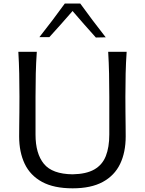

<svg xmlns="http://www.w3.org/2000/svg" viewBox="-20 -1038 807 1070"><path d="M384.6 11.5Q487.2 11.5 552.6 -24Q618 -59.5 649.3 -124.3Q680.5 -189.2 680.5 -278.1Q680.5 -299.6 680.1 -334.9Q679.7 -370.2 679.2 -412.9Q678.8 -455.6 678.8 -499.4Q678.8 -569.8 680.2 -628.2Q681.6 -686.5 685.8 -749.5H582.9Q586.6 -686.5 587.8 -628.2Q589.1 -569.8 589.1 -499.4V-288.2Q589.1 -217.4 569.7 -168.3Q550.3 -119.1 505.4 -93.5Q460.4 -67.9 384.4 -66.6Q271.2 -68 224.6 -125Q178 -182 178 -287.4V-499.4Q178 -569.8 179.4 -628.2Q180.8 -686.5 185.1 -749.5H82.2Q85.9 -686.5 87.1 -628.2Q88.4 -569.8 88.4 -499.4Q88.4 -455.6 88 -413.1Q87.6 -370.5 87.1 -335.3Q86.7 -300.1 86.7 -278.2Q86.7 -190.2 117.7 -125Q148.8 -59.9 214.6 -24.2Q280.5 11.5 384.6 11.5ZM514.2 -828.9 569.1 -830.1Q532.1 -877.2 496.5 -924.5Q460.9 -971.8 427.2 -1018.4H341.2Q307.7 -971.8 272.1 -924.9Q236.5 -878 199.4 -830.9H254.9Q288.4 -867.8 320.6 -903.9Q352.9 -940 384.4 -976.6Q415.9 -939.9 448.4 -902.9Q481 -865.8 514.2 -828.9Z"/></svg>

Font: Pinar FD VF
Style: Regular
Weight: 300
Designer: Amin Abedi
Version: Version 2.000